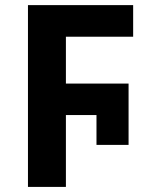

<svg xmlns="http://www.w3.org/2000/svg" viewBox="-20 -734 593 754"><path d="M238.8 0H89.8V-713.9H502.9V-589.8H238.8V-405.8H484.9V-165H358.9V-282.2H238.8Z"/></svg>

Font: NotoSans-Bold
Style: Bold
Weight: 700
Designer: Monotype Design team
Foundry: Monotype Imaging Inc.
Version: Version 1.04